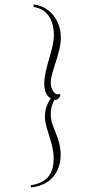

<svg xmlns="http://www.w3.org/2000/svg" viewBox="-20 -725 420 855"><path d="M118 110C222 98 250 23 250 -35C250 -117 206 -155 206 -217C206 -248 216 -269 222 -280C238 -278 249 -295 249 -304C249 -307 234 -305 231 -305C209 -319 206 -343 206 -358C206 -405 251 -487 251 -558C251 -629 206 -696 131 -705L129 -694C193 -685 220 -632 220 -568C220 -505 177 -420 177 -353C177 -317 190 -295 206 -287C188 -260 180 -235 180 -206C180 -152 219 -90 219 -20C219 36 201 87 117 100Z"/></svg>

Font: Stalemate
Style: Regular
Weight: 400
Designer: Astigmatic (AOETI)
Foundry: Astigmatic (AOETI)
Version: Version 001.000